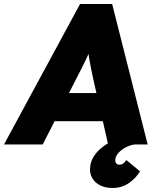

<svg xmlns="http://www.w3.org/2000/svg" viewBox="-32 -720 756 957"><path d="M-12 0 367 -700H527L704 0H507L433 -325Q427 -352 422.5 -375Q418 -398 414 -420Q410 -442 407 -465Q404 -488 403 -515L435 -516Q425 -487 415 -464Q405 -441 395 -420Q385 -399 373 -376Q361 -353 347 -325L181 0ZM141 -116 220 -256H544L579 -116ZM528 217Q492 217 465.5 203Q439 189 426 164.5Q413 140 418 108Q421 82 436.5 58Q452 34 477.5 14Q503 -6 537.5 -22.5Q572 -39 612 -49L638 0Q614 4 593 15.5Q572 27 558.5 42Q545 57 543 73Q541 85 546.5 93Q552 101 563 101Q574 101 581.5 95.5Q589 90 598 78L666 134Q644 170 609 193.5Q574 217 528 217Z"/></svg>

Font: Lexend ExtBd
Style: Italic
Weight: 800
Italic angle: -8.13011°
Designer: Bonnie Shaver-Troup, Thomas Jockin
Foundry: Lexend
Version: Version 1.007